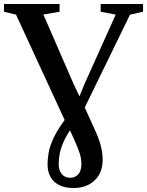

<svg xmlns="http://www.w3.org/2000/svg" viewBox="-38 -763 739 965"><path d="M332.5 182Q290 182 260.8 167.8Q231.5 153.5 216.2 126.8Q201 100 201 63Q201 37 206.5 4.2Q212 -28.5 232.5 -72.2Q253 -116 298 -174.5L347.5 -245L387.5 -342.5L543.5 -689.5L468 -704V-743H681V-704L615.5 -689.5L364 -173.5L326 -126Q294 -80.5 279.5 -45.5Q265 -10.5 261 15.5Q257 41.5 257 61Q257 94.5 272.8 112.5Q288.5 130.5 314.5 130.5Q339.5 130.5 355.2 113.2Q371 96 371 60.5Q371 35 362.5 7.5Q354 -20 332 -68L306.5 -123.5L292 -149L42.5 -689.5L-18 -704V-743H261.5V-704L180 -690L331 -343L381.5 -236.5L435.5 -118Q453 -80.5 462 -53Q471 -25.5 474.5 -3.2Q478 19 478 41.5Q478 85 459.2 116.5Q440.5 148 407.8 165Q375 182 332.5 182Z"/></svg>

Font: Merriweather 72pt SemiBold
Style: Regular
Weight: 600
Version: Version 2.100